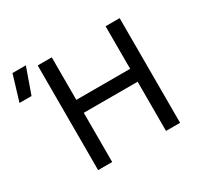

<svg xmlns="http://www.w3.org/2000/svg" viewBox="-261 -924 1151 1112"><g transform="rotate(-30 315.0 -367.5)"><path d="M94 0V-700H188V-415.5H548V-700H642V0H548V-329H188V0ZM-106 -564.5 -54.5 -735H35L-25.5 -564.5Z"/></g></svg>

Font: Geologica Light
Style: Regular
Weight: 300
Designer: Sindre Bremnes, Frode Helland
Foundry: Monokrom Skriftforlag AS
Version: Version 1.010; ttfautohint (v1.8.4.7-5d5b);gftools[0.9.28]